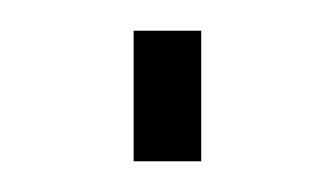

<svg xmlns="http://www.w3.org/2000/svg" viewBox="-20 -105 217 125"><path d="M111 0H67V-85H111Z"/></svg>

Font: Raleway
Style: Light
Weight: 300
Designer: Matt McInerney, Pablo Impallari, Rodrigo Fuenzalida
Foundry: Matt McInerney, Pablo Impallari, Rodrigo Fuenzalida
Version: Version 3.000